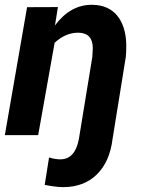

<svg xmlns="http://www.w3.org/2000/svg" viewBox="-20 -558 592 793"><path d="M91.8 -528.3 0 0H137.7L205.6 -381.3C235.8 -409.2 268.1 -422.9 302.2 -422.9C303.7 -422.9 305.2 -422.9 306.6 -422.9C344.2 -421.4 363.3 -399.9 363.3 -358.4L361.3 -322.8L305.7 16.6C295.4 72.3 269.5 100.1 229 100.1C215.3 100.1 199.7 97.7 182.6 92.3L164.6 205.6C191.4 210.9 215.8 214.4 237.8 214.8C238.8 214.8 239.7 214.8 241.2 214.8C297.4 214.8 343.8 197.8 379.4 163.1C415 128.4 437 79.6 444.8 16.6L499.5 -322.3C501 -336.4 501.5 -351.1 501.5 -365.2C501.5 -368.2 501.5 -371.1 501.5 -374C500.5 -424.3 487.8 -464.4 463.9 -493.7C439.9 -522.5 405.8 -537.6 361.8 -538.1C360.4 -538.1 359.4 -538.1 357.9 -538.1C299.8 -538.1 249.5 -509.8 207 -453.1L219.2 -528.8Z"/></svg>

Font: Roboto
Style: Bold Italic
Weight: 700
Italic angle: -12°
Designer: Google
Version: Version 2.137; 2017